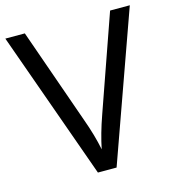

<svg xmlns="http://www.w3.org/2000/svg" viewBox="-107 -804 813 894"><g transform="rotate(-15 300.0 -357.0)"><path d="M600 -714 345 0H255L0 -714H94L255 -256Q271 -212 282 -173.5Q293 -135 300 -100Q307 -135 318 -174Q329 -213 345 -258L505 -714Z"/></g></svg>

Font: Noto Sans Hebrew Droid
Style: Regular
Weight: 400
Designer: Monotype Design Team
Foundry: Monotype Imaging Inc.
Version: Version 1.100